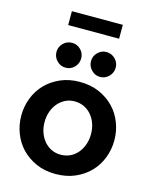

<svg xmlns="http://www.w3.org/2000/svg" viewBox="-133 -999 873 1096"><g transform="rotate(15 303.0 -451.0)"><path d="M302 10Q238 10 187.5 -12.5Q137 -35 101.5 -72Q66 -109 47 -158.5Q28 -208 28 -262Q28 -316 47 -365.5Q66 -415 101.5 -452Q137 -489 188 -511.5Q239 -534 302 -534Q367 -534 418 -511.5Q469 -489 504.5 -452Q540 -415 559 -365.5Q578 -316 578 -262Q578 -208 559 -158.5Q540 -109 504.5 -72Q469 -35 418 -12.5Q367 10 302 10ZM166 -261Q166 -227 176.5 -198Q187 -169 205.5 -148Q224 -127 248.5 -115.5Q273 -104 302 -104Q332 -104 357 -115.5Q382 -127 400.5 -148.5Q419 -170 429.5 -199Q440 -228 440 -262Q440 -296 429.5 -325Q419 -354 400.5 -375Q382 -396 357 -407.5Q332 -419 302 -419Q273 -419 248.5 -407Q224 -395 205.5 -374Q187 -353 176.5 -324Q166 -295 166 -261ZM128 -665Q128 -695 149.5 -716.5Q171 -738 202 -738Q232 -738 253 -716.5Q274 -695 274 -665Q274 -635 253 -613Q232 -591 201 -591Q171 -591 149.5 -613Q128 -635 128 -665ZM332 -665Q332 -695 353.5 -716.5Q375 -738 404 -738Q435 -738 456.5 -716.5Q478 -695 478 -665Q478 -635 456.5 -613Q435 -591 404 -591Q375 -591 353.5 -613Q332 -635 332 -665ZM153 -830V-912H454V-830Z"/></g></svg>

Font: Rising Sun
Style: Bold
Weight: 700
Designer: Matt McInerney, Pablo Impallari, Rodrigo Fuenzalida (Raleway font), Stephen Hutchings (Greek), Cristiano Sobral (main ch
Foundry: The Rising Sun Project Authors
Version: Version 4.327; ttfautohint (v1.8.4.7-5d5b-dirty)